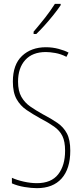

<svg xmlns="http://www.w3.org/2000/svg" viewBox="-20 -970 429 1000"><path d="M346 -185Q346 -91 301 -40.5Q256 10 172 10Q144 10 107.5 4Q71 -2 42 -15V-44Q68 -32 104 -24Q140 -16 172 -16Q247 -16 283 -62Q319 -108 319 -185Q319 -233 305 -261.5Q291 -290 262 -310.5Q233 -331 189 -354Q151 -375 118.5 -397Q86 -419 66.5 -453.5Q47 -488 47 -545Q47 -634 95 -679Q143 -724 219 -724Q253 -724 285 -715.5Q317 -707 337 -696L326 -674Q297 -689 268 -694Q239 -699 219 -699Q149 -699 111.5 -657.5Q74 -616 74 -545Q74 -496 91.5 -465.5Q109 -435 138 -415Q167 -395 201 -376Q247 -352 279 -330Q311 -308 328.5 -275Q346 -242 346 -185ZM296 -943Q280 -919 257.5 -891Q235 -863 212 -837.5Q189 -812 169 -793H155V-805Q189 -845 215 -878Q241 -911 266 -950H296Z"/></svg>

Font: Noto Sans Lao UI ExtCond Thin
Style: Regular
Weight: 100
Width: 2
Designer: Monotype Design Team
Foundry: Monotype Imaging Inc.
Version: Version 2.000; ttfautohint (v1.8.4.7-5d5b)